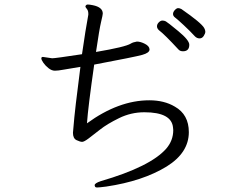

<svg xmlns="http://www.w3.org/2000/svg" viewBox="-20 -788 1040 850"><path d="M170 -536Q163 -536 163 -529.5Q163 -523 172 -510Q181 -497 195 -486Q209 -475 223 -475Q237 -475 261 -479.5Q285 -484 336 -492Q311 -301 305 -223L303 -200Q303 -175 319 -167.5Q335 -160 343.5 -160Q352 -160 371.5 -174.5Q391 -189 422.5 -214Q454 -239 507 -265Q560 -291 619 -291Q740 -291 746 -223L747 -212Q747 -166 716 -130Q646 -50 426 14Q399 23 399 32L400 36Q401 42 410 42Q419 42 450 38Q612 14 718 -51Q816 -112 816 -203Q816 -281 754 -316Q707 -344 641 -344Q505 -344 365 -242Q370 -314 397 -502Q577 -536 609.5 -545Q642 -554 642 -569V-570Q641 -584 621.5 -594Q602 -604 586 -604Q568 -601 559 -595Q535 -580 405 -558Q420 -660 427.5 -691Q435 -722 435 -728Q435 -756 391 -765Q376 -768 368.5 -768Q361 -768 358 -760Q358 -756 364.5 -748.5Q371 -741 371 -727V-723Q359 -659 343 -548Q225 -530 211 -530ZM843 -627Q852 -618 863.5 -618Q875 -618 882 -629Q889 -640 889 -647.5Q889 -655 884 -664Q871 -687 783 -748Q775 -752 768.5 -752Q762 -752 754 -743.5Q746 -735 746 -726Q746 -717 755.5 -710Q765 -703 793 -677Q821 -651 843 -627ZM818 -590Q818 -610 769.5 -650Q721 -690 714 -693.5Q707 -697 699 -697Q691 -697 683 -689Q675 -681 675 -671.5Q675 -662 684 -654Q709 -635 770 -569Q777 -561 790 -561Q818 -561 818 -590Z"/></svg>

Font: LXGW WenKai TC
Style: Regular
Weight: 400
Designer: LXGW / Fontworks Inc.
Foundry: LXGW / Fontworks Inc.
Version: Version 1.330